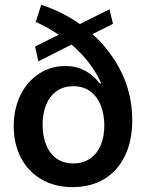

<svg xmlns="http://www.w3.org/2000/svg" viewBox="-20 -768 607 799"><path d="M364.7 -626Q441.4 -557.6 485.8 -466.3Q530.3 -375 530.3 -267.6Q530.3 -182.6 500 -119.6Q469.7 -56.6 413.8 -22.9Q357.9 10.7 282.2 10.7Q209 10.7 153.3 -21.2Q97.7 -53.2 67.4 -110.8Q37.1 -168.5 37.1 -243.2Q37.1 -314 64.7 -371.1Q92.3 -428.2 141.4 -460.7Q190.4 -493.2 252 -493.2Q299.8 -493.2 335.9 -472.7Q372.1 -452.1 394.5 -420.9H401.4Q383.3 -462.4 352.1 -503.9Q320.8 -545.4 277.8 -582.5L139.6 -512.7L126 -574.2L224.1 -623.5Q178.7 -654.3 128.9 -676.8L151.4 -748Q238.3 -719.7 312.5 -668L435.5 -729.5L450.2 -668.9ZM414.1 -245.1Q414.1 -289.6 400.1 -326.9Q386.2 -364.3 357.2 -386.7Q328.1 -409.2 285.2 -409.2Q243.7 -409.2 214.8 -388.2Q186 -367.2 171.6 -331.1Q157.2 -294.9 157.2 -249Q157.2 -203.1 171.4 -166.7Q185.5 -130.4 214.4 -109.1Q243.2 -87.9 285.2 -87.9Q325.7 -87.9 354.7 -107.9Q383.8 -127.9 398.9 -163.3Q414.1 -198.7 414.1 -245.1Z"/></svg>

Font: Pretendard JP SemiBold
Style: Regular
Weight: 600
Designer: Base glyphs from Inter by Rasmus Andersson; Hangeul glyphs from Noto Sans CJK(Source Han Sans) by Jang Soo-young and Kan
Foundry: Kil Hyung-jin
Version: Version 1.309